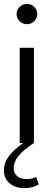

<svg xmlns="http://www.w3.org/2000/svg" viewBox="-27 -733 269 984"><path d="M111 -609Q89 -609 73.5 -624.5Q58 -640 58 -661Q58 -682 73.5 -697.5Q89 -713 111 -713Q133 -713 148.5 -697.5Q164 -682 164 -661Q164 -640 148.5 -624.5Q133 -609 111 -609ZM99 231Q51 231 22 206Q-7 181 -7 140Q-7 103 16.5 70Q40 37 92 0H74V-488H147V0Q93 35 68 66Q43 97 43 128Q43 155 61 170Q79 185 110 185Q123 185 136 182Q149 179 158 173L172 212Q142 231 99 231Z"/></svg>

Font: Red Hat Text
Style: Regular
Weight: 400
Designer: Pentagram, MCKL
Foundry: MCKL
Version: Version 1.030